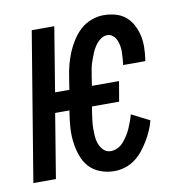

<svg xmlns="http://www.w3.org/2000/svg" viewBox="-74 -591 640 662"><g transform="rotate(-10 246.0 -260.0)"><path d="M275 8Q249 8 225.5 -1Q202 -10 186.5 -27.5Q171 -45 163 -68.5Q155 -92 152 -117Q149 -142 151 -168Q153 -194 157 -219L158 -225H108L71 0H-8L78 -520H157L120 -295H170L177 -339Q180 -360 185.5 -381Q191 -402 199.5 -422.5Q208 -443 220.5 -462.5Q233 -482 249.5 -497Q266 -512 287.5 -520Q309 -528 330 -528Q352 -528 372 -522.5Q392 -517 407 -504.5Q422 -492 431.5 -474Q441 -456 445.5 -436Q450 -416 449.5 -394.5Q449 -373 446 -352L445 -347H367L368 -350Q369 -361 370 -372Q371 -383 371 -394Q371 -405 369 -415.5Q367 -426 362.5 -435.5Q358 -445 350 -451.5Q342 -458 331 -458Q318 -458 306.5 -449Q295 -440 287.5 -428.5Q280 -417 275 -404.5Q270 -392 265.5 -379.5Q261 -367 258.5 -354Q256 -341 254 -328L249 -295H344L332 -225H237L234 -208Q232 -193 230 -178.5Q228 -164 228 -149.5Q228 -135 229 -121Q230 -107 235 -94Q240 -81 250 -71.5Q260 -62 275 -62Q287 -62 299 -68Q311 -74 319.5 -84Q328 -94 335 -105Q342 -116 347 -127.5Q352 -139 356.5 -151Q361 -163 364 -175L427 -143Q423 -126 415 -108Q407 -90 397 -73.5Q387 -57 374.5 -41.5Q362 -26 346 -14.5Q330 -3 311.5 2.5Q293 8 275 8Z"/></g></svg>

Font: Iosevka Curly
Style: Italic
Weight: 400
Italic angle: -9°
Monospace: yes
Designer: Belleve Invis
Foundry: Belleve Invis
Version: Version 22.1.2; ttfautohint (v1.8.4)